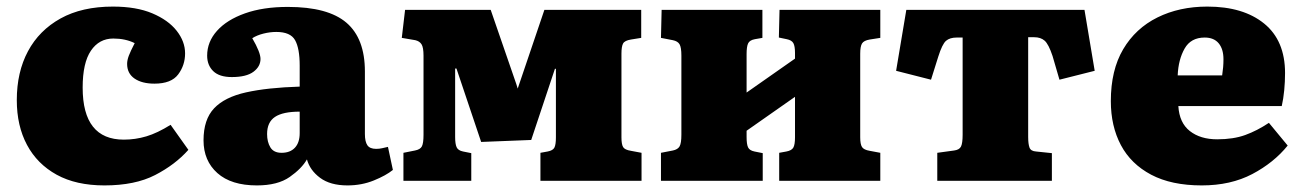

<svg xmlns="http://www.w3.org/2000/svg" viewBox="-20 -549 3955 583"><path d="M297 14Q211 14 152 -18.5Q93 -51 62 -109Q31 -167 31 -245Q31 -330 65 -393.5Q99 -457 164 -493Q229 -529 323 -529Q394 -529 442.5 -508.5Q491 -488 516.5 -455.5Q542 -423 542 -387Q542 -351 521 -323Q500 -295 449 -295Q411 -295 388.5 -310.5Q366 -326 366 -355Q366 -366 371 -379.5Q376 -393 389 -418Q361 -432 324 -432Q281 -432 256 -395Q231 -358 231 -283Q231 -125 356 -125Q391 -125 424.5 -135Q458 -145 498 -170L552 -94Q512 -49 451 -17.5Q390 14 297 14Z M760 14Q682 14 640 -23.5Q598 -61 598 -123Q598 -186 630 -220Q662 -254 727 -268.5Q792 -283 890 -286V-350Q890 -402 876 -427Q862 -452 819 -452Q800 -452 780 -447Q760 -442 746 -433Q771 -390 771 -370Q771 -347 749.5 -331Q728 -315 684 -315Q646 -315 627.5 -333Q609 -351 609 -380Q609 -422 639 -455.5Q669 -489 724 -508.5Q779 -528 854 -528Q976 -528 1032 -480Q1088 -432 1088 -332V-142Q1088 -119 1095.5 -108Q1103 -97 1122 -97Q1132 -97 1140.5 -99Q1149 -101 1158 -103L1173 -33Q1152 -16 1115 -1Q1078 14 1035 14Q983 14 952 -9Q921 -32 912 -65Q896 -37 859.5 -11.5Q823 14 760 14ZM835 -85Q861 -85 875.5 -100.5Q890 -116 890 -145V-210Q839 -210 815 -194Q791 -178 791 -142Q791 -118 801 -101.5Q811 -85 835 -85Z M1205 0V-85L1240 -92Q1256 -95 1261 -104.5Q1266 -114 1266 -140V-380Q1266 -405 1260 -414.5Q1254 -424 1241 -427L1200 -434L1210 -519H1470L1548 -293L1552 -280L1633 -519H1927V-434L1896 -429Q1877 -426 1872 -417Q1867 -408 1867 -386V-132Q1867 -111 1872 -102.5Q1877 -94 1896 -91L1928 -85V0H1621V-85L1643 -89Q1659 -92 1663.5 -101Q1668 -110 1668 -132V-340H1665L1593 -124L1441 -118L1366 -341H1362V-133Q1362 -112 1366.5 -102Q1371 -92 1386 -89L1411 -84V0Z M1987 0V-85L2023 -92Q2038 -95 2043.5 -104.5Q2049 -114 2049 -140V-380Q2049 -405 2043.5 -414.5Q2038 -424 2023 -427L1987 -434L1989 -519H2295V-434L2272 -430Q2256 -427 2251.5 -417Q2247 -407 2247 -385V-268L2394 -371V-388Q2394 -409 2389 -418Q2384 -427 2369 -430L2345 -435L2347 -519H2653V-434L2621 -429Q2603 -426 2597.5 -417Q2592 -408 2592 -386V-132Q2592 -111 2597.5 -102.5Q2603 -94 2621 -91L2653 -85V0H2346V-85L2368 -89Q2384 -92 2389 -101Q2394 -110 2394 -132V-255L2247 -152V-133Q2247 -111 2251.5 -101.5Q2256 -92 2271 -89L2296 -84V0Z M2826 0V-85L2877 -92Q2893 -94 2898 -104Q2903 -114 2903 -140V-435H2885Q2864 -435 2852.5 -425Q2841 -415 2829 -377L2807 -307L2701 -334L2732 -519H3273L3304 -334L3197 -307L3176 -379Q3164 -415 3152 -425.5Q3140 -436 3120 -436H3102V-133Q3102 -112 3106 -101Q3110 -90 3126 -89L3174 -84V0Z M3629 14Q3537 14 3475.5 -18.5Q3414 -51 3383.5 -108.5Q3353 -166 3353 -242Q3353 -336 3390.5 -399.5Q3428 -463 3494.5 -496Q3561 -529 3646 -529Q3755 -529 3818.5 -477.5Q3882 -426 3882 -327Q3882 -301 3879.5 -275Q3877 -249 3872 -227H3558Q3561 -176 3593 -151Q3625 -126 3676 -126Q3725 -126 3761 -139Q3797 -152 3833 -176L3890 -107Q3848 -55 3782.5 -20.5Q3717 14 3629 14ZM3556 -320H3691Q3693 -333 3694 -345Q3695 -357 3695 -369Q3695 -400 3680.5 -417.5Q3666 -435 3638 -435Q3596 -435 3577 -401.5Q3558 -368 3556 -320Z"/></svg>

Font: Literata 12pt ExtraBold
Style: Regular
Weight: 800
Designer: Latin by Veronika Burian and Jose Scaglione. Greek by Irene Vlachou. Cyrillic by Vera Evstafieva.
Foundry: TypeTogether
Version: Version 3.002